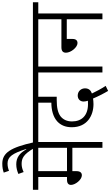

<svg xmlns="http://www.w3.org/2000/svg" viewBox="345 -1282 987 1718"><g transform="rotate(-90 839.0 -422.5)"><path d="M428 -574H527V-622H0V-574H115V-317H90C56 -317 44 -302 44 -281C44 -243 90 -184 130 -184C152 -184 167 -198 167 -232V-269H376V0H428ZM376 -574V-317H167V-574Z M371 -615H425C379 -820 332 -896 234 -896C201 -896 177 -891 154 -883L170 -836C188 -843 209 -849 236 -849C296 -849 326 -804 365 -683L362 -681C328 -742 288 -771 228 -771C196 -771 168 -763 142 -752L159 -705C182 -716 207 -723 231 -723C282 -723 317 -707 371 -615Z M885 51 930 29C902 -14 880 -56 862 -94C890 -104 908 -122 908 -156C908 -190 883 -221 843 -221C814 -221 790 -202 790 -168C790 -157 793 -142 797 -130C786 -129 776 -129 767 -129C666 -129 612 -184 612 -272C612 -318 629 -352 658 -375C689 -398 734 -409 803 -409H833V-574H978V-622H514V-574H780V-457C712 -457 652 -440 613 -405C581 -376 560 -334 560 -275C560 -134 667 -80 767 -80C787 -80 803 -82 817 -84C832 -47 860 9 885 51Z M1103 -574H1202V-622H965V-574H1050V0H1103Z M1188 -622V-574H1526V-367H1276C1239 -367 1227 -351 1227 -326C1227 -282 1275 -223 1313 -223C1336 -223 1350 -237 1350 -268V-319H1526V0H1578V-574H1678V-622Z"/></g></svg>

Font: Noto Sans Devanagari UI SemiCondensed Light
Style: Regular
Weight: 300
Width: 4
Designer: Jelle Bosma - Monotype Design Team
Foundry: Monotype Imaging Inc.
Version: Version 2.004